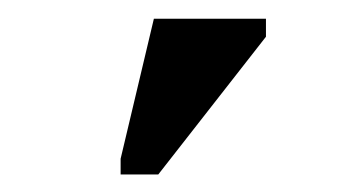

<svg xmlns="http://www.w3.org/2000/svg" viewBox="-20 -705 373 209"><path d="M111.3 -515.1V-532.2L147.5 -684.6H269.5V-665L152.3 -515.1Z"/></svg>

Font: Tinos
Style: Bold
Weight: 700
Designer: Steve Matteson
Foundry: Monotype Imaging Inc.
Version: Version 1.23